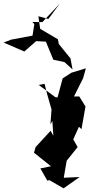

<svg xmlns="http://www.w3.org/2000/svg" viewBox="-61 -972 503 1051"><path d="M183 -513 197 -457 221 -373 215 -291 247 -349 225 -318 231 -229 216 -256 134 -167 125 -136 218 -62 160 -50 198 17 209 14 287 59 375 -3 288 1 304 -92 364 -167 340 -209 371 -278 385 -265 407 -389 373 -444H344L394 -544L409 -598L330 -574L282 -543L254 -439L242 -440L151 -507ZM127 -840 117 -777 0 -755 -41 -739 72 -690 137 -747 190 -744 231 -645 292 -632 336 -592 325 -652 261 -731 256 -757 159 -814 149 -883 204 -868 266 -952 171 -851 116 -852Z"/></svg>

Font: Hussar Lance
Style: ExBd
Weight: 700
Foundry: Cannot Into Space Fonts, PlusOne Fonts
Version: Version 2.270